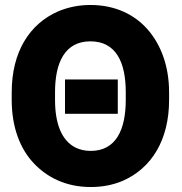

<svg xmlns="http://www.w3.org/2000/svg" viewBox="-20 -741 729 771"><path d="M27 -340C27 -231 60 -144 116 -85C167 -31 242 10 344 10C391 10 432 2 471 -14C589 -65 659 -179 659 -340V-370C659 -479 624 -566 570 -626C520 -681 445 -721 343 -721C296 -721 254 -712 215 -696C97 -645 27 -531 27 -370ZM201 -340V-371C201 -489 240 -575 343 -575C447 -575 485 -489 485 -371V-340C485 -222 447 -135 344 -135C321 -135 301 -140 284 -148C226 -177 201 -247 201 -340ZM241 -284H453V-422H241Z"/></svg>

Font: Asimov Pro
Style: Ult
Weight: 900
Designer: Google
Version: Version 2.000980; 2014